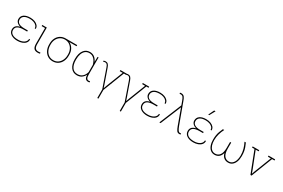

<svg xmlns="http://www.w3.org/2000/svg" viewBox="135 -2246 5782 3923"><g transform="rotate(30 3026.0 -284.5)"><path d="M263.2 8.3Q168.5 8.3 109.9 -31.7Q51.3 -71.8 51.3 -141.6Q51.3 -244.1 172.9 -270.5Q118.7 -285.6 89.6 -317.9Q60.5 -350.1 60.5 -391.6Q60.5 -460.9 114.7 -498.5Q168.9 -536.1 263.2 -536.1Q321.8 -536.1 368.9 -518.1Q416 -500 443.1 -467.8Q470.2 -435.5 468.8 -393.1L467.8 -390.1H446.3Q446.3 -425.8 422.1 -452.9Q397.9 -480 356.7 -494.9Q315.4 -509.8 263.2 -509.8Q174.8 -509.8 131.3 -477.8Q87.9 -445.8 87.9 -393.1Q87.9 -340.3 130.6 -311.8Q173.3 -283.2 264.6 -283.2H345.2V-256.3H264.6Q171.9 -256.3 124.8 -228.3Q77.6 -200.2 77.6 -140.1Q77.6 -82.5 126 -50.5Q174.3 -18.6 263.2 -18.6Q348.1 -18.6 401.4 -54.4Q454.6 -90.3 454.6 -147H476.6L477.5 -144Q479 -95.2 449.7 -61.3Q420.4 -27.3 371.1 -9.5Q321.8 8.3 263.2 8.3Z M743.2 10.3Q681.6 10.3 653.1 -23.7Q624.5 -57.6 624.5 -136.2V-502H544.9V-528.3H651.4V-136.2Q651.4 -70.3 674.8 -43.2Q698.2 -16.1 741.7 -16.1Q754.9 -16.1 765.1 -17.1Q775.4 -18.1 793.9 -20.5L798.3 3.9Q776.4 10.3 743.2 10.3Z M1097.2 10.3Q1028.3 10.3 976.1 -23.4Q923.8 -57.1 894.5 -116.7Q865.2 -176.3 865.2 -253.9V-274.4Q865.2 -348.1 894.3 -405.5Q923.3 -462.9 975.6 -495.6Q1027.8 -528.3 1096.2 -528.3H1368.2V-501.5H1199.7Q1259.8 -470.7 1293.7 -411.9Q1327.6 -353 1327.6 -275.4V-254.4Q1327.6 -176.3 1298.6 -116.7Q1269.5 -57.1 1217.5 -23.4Q1165.5 10.3 1097.2 10.3ZM1097.2 -16.1Q1159.2 -16.1 1205.1 -48.1Q1251 -80.1 1276.1 -134Q1301.3 -188 1301.3 -253.9V-274.4Q1301.3 -336.4 1275.9 -388.2Q1250.5 -439.9 1204.3 -470.7Q1158.2 -501.5 1095.7 -501.5Q1033.7 -501 987.8 -470.2Q941.9 -439.5 916.7 -387.9Q891.6 -336.4 891.6 -274.4V-253.9Q891.6 -187.5 916.7 -133.5Q941.9 -79.6 988 -47.9Q1034.2 -16.1 1097.2 -16.1Z M1667 10.3Q1573.7 10.3 1521.2 -61Q1468.8 -132.3 1468.8 -254.4V-264.6Q1468.8 -390.1 1521.5 -464.1Q1574.2 -538.1 1668 -538.1Q1731.4 -538.1 1776.1 -503.7Q1820.8 -469.2 1846.7 -408.7L1849.6 -528.3H1873V-124.5Q1873 -64.9 1888.7 -40.3Q1904.3 -15.6 1933.1 -15.6Q1940.9 -15.6 1946.5 -16.6Q1952.1 -17.6 1964.8 -20.5L1970.2 3.4Q1955.6 10.3 1934.6 10.3Q1892.1 10.3 1870.8 -16.8Q1849.6 -43.9 1847.2 -106Q1821.8 -52.7 1776.1 -21.2Q1730.5 10.3 1667 10.3ZM1666.5 -16.1Q1738.8 -16.1 1783.7 -57.4Q1828.6 -98.6 1846.7 -167.5V-338.9Q1835 -385.3 1811.5 -424.6Q1788.1 -463.9 1752.2 -487.8Q1716.3 -511.7 1667.5 -511.7Q1611.3 -511.7 1573.2 -480.5Q1535.2 -449.2 1515.6 -393.6Q1496.1 -337.9 1496.1 -264.6V-254.4Q1496.1 -145 1539.3 -80.6Q1582.5 -16.1 1666.5 -16.1Z M2264.2 202.6V0L2115.2 -429.2Q2097.2 -480.5 2080.6 -495.1Q2064 -509.8 2040 -509.8Q2027.3 -509.8 2016.4 -506.3Q2005.4 -502.9 1999 -499L1989.7 -519Q2000 -524.4 2011.7 -528.6Q2023.4 -532.7 2038.1 -532.7Q2074.7 -532.7 2097.2 -512.2Q2119.6 -491.7 2136.7 -441.4L2252.4 -111.8L2275.9 -40.5H2278.8L2304.2 -111.8L2456.5 -502H2387.2V-528.3H2537.6V-502H2484.9L2290.5 -2.4V202.6Z M2793.5 202.6V0L2644.5 -429.2Q2626.5 -480.5 2609.9 -495.1Q2593.3 -509.8 2569.3 -509.8Q2556.6 -509.8 2545.7 -506.3Q2534.7 -502.9 2528.3 -499L2519 -519Q2529.3 -524.4 2541 -528.6Q2552.7 -532.7 2567.4 -532.7Q2604 -532.7 2626.5 -512.2Q2648.9 -491.7 2666 -441.4L2781.7 -111.8L2805.2 -40.5H2808.1L2833.5 -111.8L2985.8 -502H2916.5V-528.3H3066.9V-502H3014.2L2819.8 -2.4V202.6Z M3326.2 8.3Q3231.4 8.3 3172.9 -31.7Q3114.3 -71.8 3114.3 -141.6Q3114.3 -244.1 3235.8 -270.5Q3181.6 -285.6 3152.6 -317.9Q3123.5 -350.1 3123.5 -391.6Q3123.5 -460.9 3177.7 -498.5Q3231.9 -536.1 3326.2 -536.1Q3384.8 -536.1 3431.9 -518.1Q3479 -500 3506.1 -467.8Q3533.2 -435.5 3531.7 -393.1L3530.8 -390.1H3509.3Q3509.3 -425.8 3485.1 -452.9Q3460.9 -480 3419.7 -494.9Q3378.4 -509.8 3326.2 -509.8Q3237.8 -509.8 3194.3 -477.8Q3150.9 -445.8 3150.9 -393.1Q3150.9 -340.3 3193.6 -311.8Q3236.3 -283.2 3327.6 -283.2H3408.2V-256.3H3327.6Q3234.9 -256.3 3187.7 -228.3Q3140.6 -200.2 3140.6 -140.1Q3140.6 -82.5 3189 -50.5Q3237.3 -18.6 3326.2 -18.6Q3411.1 -18.6 3464.4 -54.4Q3517.6 -90.3 3517.6 -147H3539.6L3540.5 -144Q3542 -95.2 3512.7 -61.3Q3483.4 -27.3 3434.1 -9.5Q3384.8 8.3 3326.2 8.3Z M4084.5 2.9Q4039.1 2.9 4017.1 -30.5Q3995.1 -64 3973.6 -123L3841.8 -484.9H3838.9L3818.8 -433.1L3640.6 0H3611.8L3827.1 -524.9L3795.9 -611.3Q3775.4 -668 3757.1 -691.4Q3738.8 -714.8 3701.2 -714.8Q3697.3 -714.8 3689.2 -713.9Q3681.2 -712.9 3677.7 -711.9L3673.3 -736.3Q3677.2 -738.3 3685.8 -739.7Q3694.3 -741.2 3700.7 -741.2Q3754.4 -741.2 3779.1 -706.1Q3803.7 -670.9 3821.8 -615.2L3998 -135.7Q4018.6 -81.5 4037.8 -52.5Q4057.1 -23.4 4084.5 -23.4Q4088.4 -23.4 4096.2 -24.4Q4104 -25.4 4107.9 -26.9L4112.3 -2Q4101.1 2.9 4084.5 2.9Z M4412.1 8.3Q4317.4 8.3 4258.8 -31.7Q4200.2 -71.8 4200.2 -141.6Q4200.2 -244.1 4321.8 -270.5Q4267.6 -285.6 4238.5 -317.9Q4209.5 -350.1 4209.5 -391.6Q4209.5 -460.9 4263.7 -498.5Q4317.9 -536.1 4412.1 -536.1Q4470.7 -536.1 4517.8 -518.1Q4564.9 -500 4592 -467.8Q4619.1 -435.5 4617.7 -393.1L4616.7 -390.1H4595.2Q4595.2 -425.8 4571 -452.9Q4546.9 -480 4505.6 -494.9Q4464.4 -509.8 4412.1 -509.8Q4323.7 -509.8 4280.3 -477.8Q4236.8 -445.8 4236.8 -393.1Q4236.8 -340.3 4279.5 -311.8Q4322.3 -283.2 4413.6 -283.2H4494.1V-256.3H4413.6Q4320.8 -256.3 4273.7 -228.3Q4226.6 -200.2 4226.6 -140.1Q4226.6 -82.5 4274.9 -50.5Q4323.2 -18.6 4412.1 -18.6Q4497.1 -18.6 4550.3 -54.4Q4603.5 -90.3 4603.5 -147H4625.5L4626.5 -144Q4627.9 -95.2 4598.6 -61.3Q4569.3 -27.3 4520 -9.5Q4470.7 8.3 4412.1 8.3ZM4396.5 -637.2 4460 -770.5H4493.2L4419.9 -637.2Z M4915.5 10.3Q4859.4 10.3 4819.3 -22Q4779.3 -54.2 4758.3 -111.8Q4737.3 -169.4 4737.3 -245.6Q4737.3 -306.2 4745.1 -351.8Q4752.9 -397.5 4768.1 -439Q4783.2 -480.5 4805.2 -528.3H4837.4Q4802.7 -462.4 4783 -392.1Q4763.2 -321.8 4763.2 -244.1Q4763.2 -180.7 4780.5 -128.9Q4797.9 -77.1 4832 -46.6Q4866.2 -16.1 4916.5 -16.1Q4983.4 -16.1 5023.2 -69.8Q5063 -123.5 5063 -236.8V-376H5089.8V-236.8Q5089.8 -123.5 5129.4 -69.8Q5168.9 -16.1 5236.3 -16.1Q5286.6 -16.1 5320.8 -46.6Q5355 -77.1 5372.3 -128.9Q5389.6 -180.7 5389.6 -244.1Q5389.6 -321.3 5369.6 -391.6Q5349.6 -461.9 5315.4 -528.3H5347.7Q5369.6 -479.5 5384.8 -438Q5399.9 -396.5 5407.7 -351.1Q5415.5 -305.7 5415.5 -245.6Q5415.5 -169.4 5394.3 -111.8Q5373 -54.2 5333 -22Q5293 10.3 5236.8 10.3Q5177.2 10.3 5135.7 -22.2Q5094.2 -54.7 5076.2 -122.6Q5057.6 -54.7 5016.1 -22.2Q4974.6 10.3 4915.5 10.3Z M5760.7 0 5565.9 -502H5508.3V-528.3H5663.6V-502H5594.2L5747.1 -111.8L5772 -40.5H5774.9L5800.3 -111.8L5952.6 -502H5883.3V-528.3H6038.6V-502H5981L5786.1 0Z"/></g></svg>

Font: Roboto Slab Thin
Style: Regular
Weight: 100
Designer: Google
Version: Version 2.000; ttfautohint (v1.8.1.43-b0c9)